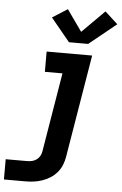

<svg xmlns="http://www.w3.org/2000/svg" viewBox="-84 -817 684 1076"><g transform="rotate(5 258.5 -279.0)"><path d="M-20 215V101H100Q114 101 127.5 98Q141 95 153 86.5Q165 78 172 65.5Q179 53 181 40L255 -406H156V-520H412L316 58Q312 82 303 104.5Q294 127 277.5 146.5Q261 166 239.5 179.5Q218 193 194.5 201Q171 209 147.5 212Q124 215 100 215ZM276 -583 169 -713 254 -767 339 -647 465 -773 537 -707 384 -583Z"/></g></svg>

Font: Iosevka SS04 Heavy Oblique
Style: Regular
Weight: 900
Italic angle: -9°
Monospace: yes
Designer: Belleve Invis
Foundry: Belleve Invis
Version: Version 19.0.0; ttfautohint (v1.8.4)